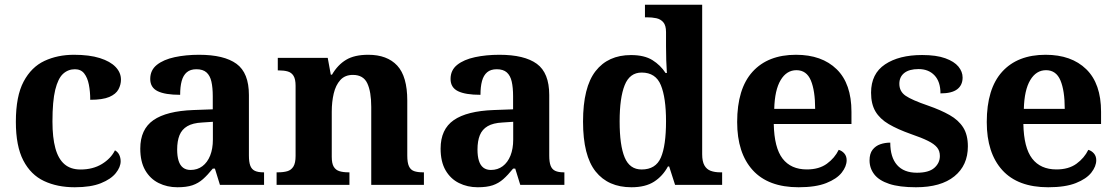

<svg xmlns="http://www.w3.org/2000/svg" viewBox="-20 -780 4708 810"><path d="M295.2 10Q221.6 10 165.8 -16.3Q109.9 -42.5 78.4 -103Q46.9 -163.5 46.9 -266.2Q46.9 -374.3 79.6 -435.8Q112.3 -497.3 167.7 -523.1Q223.1 -548.9 291.9 -548.9Q357.1 -548.9 401.2 -535Q445.2 -521.1 467.8 -497.4Q490.3 -473.8 490.3 -444Q490.3 -422.7 479.7 -402.9Q469.1 -383.1 441.2 -371Q413.3 -359 360.7 -359Q360.7 -393.9 354.9 -423Q349.2 -452.2 335.2 -470.1Q321.3 -487.9 296 -487.9Q267.3 -487.9 246 -468.5Q224.8 -449 213 -401.1Q201.3 -353.1 201.3 -267.2Q201.3 -199.6 213.6 -154.7Q225.9 -109.7 252 -87.3Q278 -64.9 319.8 -64.9Q372 -64.9 410 -88.1Q448 -111.4 465 -145.9Q477.6 -138.7 483.3 -126.3Q489 -113.9 489 -99.9Q489 -75.2 468.5 -49.7Q448.1 -24.2 405.6 -7.1Q363.2 10 295.2 10Z M728.5 10Q685.1 10 649.3 -7.8Q613.5 -25.6 592.6 -61.8Q571.8 -98 571.8 -153.1Q571.8 -234.6 627.3 -273.2Q682.9 -311.7 796 -315.8L877.6 -318.8V-374.2Q877.6 -410.7 871.8 -435.9Q866.1 -461.1 851.1 -474.5Q836 -487.9 808.5 -487.9Q783.1 -487.9 768 -475Q753 -462.2 746.5 -438.3Q740 -414.4 740 -380Q676.5 -380 645.1 -395.4Q613.8 -410.8 613.8 -446.9Q613.8 -484.1 641.8 -506.4Q669.9 -528.7 716.8 -538.8Q763.8 -548.9 819.9 -548.9Q925.2 -548.9 977.7 -510.8Q1030.1 -472.6 1030.1 -379.1V-123.9Q1030.1 -96.4 1035.9 -81.1Q1041.6 -65.8 1055 -59.4Q1068.4 -53 1090.4 -53H1094V0H907.9L886.7 -68.6H877.6Q856 -41.8 836.3 -24.3Q816.6 -6.9 791.8 1.6Q767 10 728.5 10ZM783.9 -63Q812.8 -63 833.9 -78.9Q855 -94.7 866.6 -123.6Q878.1 -152.5 878.1 -191V-266.2L833.2 -263.2Q793.1 -261.2 770.2 -247.6Q747.2 -234.1 737.3 -209.6Q727.4 -185.1 727.4 -149.1Q727.4 -121 733.5 -101.6Q739.6 -82.3 752.2 -72.7Q764.9 -63 783.9 -63Z M1146.9 0V-53H1152.6Q1175.6 -53 1192 -57.7Q1208.5 -62.4 1217.8 -77.4Q1227 -92.3 1227 -122.1V-417.9Q1227 -446.1 1218.3 -460.1Q1209.7 -474 1194 -478.5Q1178.3 -483 1156.3 -483H1151.9V-536H1362.6L1375.6 -464.9H1380.6Q1404.6 -506.4 1440 -527.6Q1475.3 -548.9 1533.7 -548.9Q1613.3 -548.9 1655.8 -503.3Q1698.2 -457.6 1698.2 -355.8V-123.9Q1698.2 -93.4 1705.4 -78.2Q1712.6 -63 1727.3 -58Q1741.9 -53 1763.9 -53H1768.4V0H1546.2V-328.8Q1546.2 -393.2 1529.5 -428.6Q1512.9 -464 1468.7 -464Q1435.3 -464 1415.8 -442.4Q1396.2 -420.8 1387.9 -385.5Q1379.6 -350.2 1379.6 -309V-118.3Q1379.6 -90.4 1388 -76.5Q1396.4 -62.6 1412.1 -57.8Q1427.7 -53 1449.7 -53H1454.2V0Z M1995.5 10Q1952.1 10 1916.3 -7.8Q1880.5 -25.6 1859.6 -61.8Q1838.8 -98 1838.8 -153.1Q1838.8 -234.6 1894.3 -273.2Q1949.9 -311.7 2063 -315.8L2144.6 -318.8V-374.2Q2144.6 -410.7 2138.8 -435.9Q2133.1 -461.1 2118.1 -474.5Q2103 -487.9 2075.5 -487.9Q2050.1 -487.9 2035 -475Q2020 -462.2 2013.5 -438.3Q2007 -414.4 2007 -380Q1943.5 -380 1912.1 -395.4Q1880.8 -410.8 1880.8 -446.9Q1880.8 -484.1 1908.8 -506.4Q1936.9 -528.7 1983.8 -538.8Q2030.8 -548.9 2086.9 -548.9Q2192.2 -548.9 2244.7 -510.8Q2297.1 -472.6 2297.1 -379.1V-123.9Q2297.1 -96.4 2302.9 -81.1Q2308.6 -65.8 2322 -59.4Q2335.4 -53 2357.4 -53H2361V0H2174.9L2153.7 -68.6H2144.6Q2123 -41.8 2103.3 -24.3Q2083.6 -6.9 2058.8 1.6Q2034 10 1995.5 10ZM2050.9 -63Q2079.8 -63 2100.9 -78.9Q2122 -94.7 2133.6 -123.6Q2145.1 -152.5 2145.1 -191V-266.2L2100.2 -263.2Q2060.1 -261.2 2037.2 -247.6Q2014.2 -234.1 2004.3 -209.6Q1994.4 -185.1 1994.4 -149.1Q1994.4 -121 2000.5 -101.6Q2006.6 -82.3 2019.2 -72.7Q2031.9 -63 2050.9 -63Z M2643.7 10Q2545.9 10 2492.8 -56.5Q2439.7 -123 2439.7 -267Q2439.7 -412 2492.5 -479.9Q2545.3 -547.7 2642 -547.7Q2698.2 -547.7 2732.4 -526.4Q2766.6 -505.1 2788 -471.9H2793.4Q2791.6 -495.8 2790.7 -526.6Q2789.8 -557.3 2789.8 -584.2V-644.8Q2789.8 -672.5 2778.5 -685.8Q2767.3 -699.1 2749.1 -703.1Q2730.9 -707 2708.9 -707H2700.9V-760H2942.3V-129.1Q2942.3 -99 2951.8 -82.2Q2961.3 -65.5 2978.3 -59.3Q2995.4 -53 3018.5 -53H3026.5V0H2828L2803 -77.8H2797.9Q2775.9 -37 2739.3 -13.5Q2702.7 10 2643.7 10ZM2686.8 -65Q2746.3 -65 2768 -115.2Q2789.8 -165.4 2789.8 -268.7Q2789.8 -367.5 2768 -420.7Q2746.3 -473.9 2687 -473.9Q2636.6 -473.9 2615.4 -420.7Q2594.1 -367.5 2594.1 -267.7Q2594.1 -166.4 2615.4 -115.7Q2636.6 -65 2686.8 -65Z M3349.1 10Q3221 10 3155.4 -62.3Q3089.9 -134.6 3089.9 -265.2Q3089.9 -405.7 3154.8 -477.3Q3219.8 -548.9 3338 -548.9Q3447.2 -548.9 3509.6 -488Q3572.1 -427.2 3572.1 -308.2V-256.9H3244.3Q3246.3 -156.6 3281.5 -110.9Q3316.7 -65.2 3384 -65.2Q3435.4 -65.2 3468.5 -89.3Q3501.5 -113.4 3518.3 -147.9Q3532.3 -143.8 3542.1 -132.5Q3551.8 -121.1 3551.8 -104.1Q3551.8 -78.3 3531.1 -51.8Q3510.3 -25.3 3465.8 -7.7Q3421.3 10 3349.1 10ZM3418.9 -320.8Q3418.9 -397.3 3400.8 -440.6Q3382.6 -483.9 3340 -483.9Q3298.4 -483.9 3273.4 -442.1Q3248.4 -400.4 3246.3 -320.8Z M3844.1 10Q3774.4 10 3731.3 -4.3Q3688.2 -18.6 3668.3 -44.5Q3648.4 -70.3 3648.4 -103.5Q3648.4 -131.7 3661.1 -148.2Q3673.9 -164.6 3693.9 -171.5Q3713.9 -178.3 3735.8 -178.3Q3735.8 -116.5 3764.5 -83.9Q3793.2 -51.3 3848.4 -51.3Q3898.5 -51.3 3921.8 -71.9Q3945.1 -92.5 3945.1 -122Q3945.1 -143.6 3933.1 -158.1Q3921.2 -172.7 3894.7 -185.8Q3868.2 -199 3823.8 -214.2Q3767 -234.3 3729.4 -256.4Q3691.9 -278.5 3673.3 -309.9Q3654.8 -341.3 3654.8 -388.9Q3654.8 -469.1 3713.9 -508.5Q3772.9 -547.9 3870.1 -547.9Q3930.3 -547.9 3968 -534.2Q4005.7 -520.6 4023.4 -499Q4041 -477.4 4041 -453Q4041 -420.8 4018.2 -403.4Q3995.3 -386 3947.6 -386Q3947.6 -435.5 3922.5 -462Q3897.4 -488.6 3855.2 -488.6Q3815.8 -488.6 3794.9 -472.1Q3774.1 -455.7 3774.1 -426.5Q3774.1 -394.3 3800.3 -376.2Q3826.5 -358 3895.2 -334.5Q3948.8 -315.9 3986.4 -294.5Q4024.1 -273.1 4043.6 -242.1Q4063.2 -211 4063.2 -162.7Q4063.2 -82.3 4006.3 -36.2Q3949.4 10 3844.1 10Z M4402.1 10Q4274 10 4208.4 -62.3Q4142.9 -134.6 4142.9 -265.2Q4142.9 -405.7 4207.8 -477.3Q4272.8 -548.9 4391 -548.9Q4500.2 -548.9 4562.6 -488Q4625.1 -427.2 4625.1 -308.2V-256.9H4297.3Q4299.3 -156.6 4334.5 -110.9Q4369.7 -65.2 4437 -65.2Q4488.4 -65.2 4521.5 -89.3Q4554.5 -113.4 4571.3 -147.9Q4585.3 -143.8 4595.1 -132.5Q4604.8 -121.1 4604.8 -104.1Q4604.8 -78.3 4584.1 -51.8Q4563.3 -25.3 4518.8 -7.7Q4474.3 10 4402.1 10ZM4471.9 -320.8Q4471.9 -397.3 4453.8 -440.6Q4435.6 -483.9 4393 -483.9Q4351.4 -483.9 4326.4 -442.1Q4301.4 -400.4 4299.3 -320.8Z"/></svg>

Font: Noto Serif Malayalam
Style: Regular
Weight: 400
Designer: Indian type Foundry, Jelle Bosma, Monotype Design Team
Foundry: Monotype Imaging Inc.
Version: Version 2.103